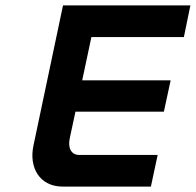

<svg xmlns="http://www.w3.org/2000/svg" viewBox="-20 -690 724 710"><path d="M213 -670 104 -153C86 -71 126 0 212 0H538L563 -117H273C244 -117 230 -142 238 -179L259 -277H586L611 -393H284L318 -553H660L684 -670Z"/></svg>

Font: LT Wave Mono Bold
Style: Italic
Weight: 700
Designer: Daniel Lyons
Version: Version 2.5 (Glyphs App)